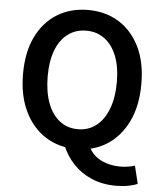

<svg xmlns="http://www.w3.org/2000/svg" viewBox="-62 -805 885 1054"><g transform="rotate(5 381.0 -278.0)"><path d="M381 14Q285 14 211.5 -33Q138 -80 96.5 -166.5Q55 -253 55 -372Q55 -492 96.5 -577Q138 -662 211.5 -707Q285 -752 381 -752Q478 -752 551 -706.5Q624 -661 665.5 -576.5Q707 -492 707 -372Q707 -253 665.5 -166.5Q624 -80 551 -33Q478 14 381 14ZM381 -95Q439 -95 482 -128.5Q525 -162 548.5 -224Q572 -286 572 -372Q572 -455 548.5 -514.5Q525 -574 482 -606Q439 -638 381 -638Q323 -638 280 -606Q237 -574 214 -514.5Q191 -455 191 -372Q191 -286 214 -224Q237 -162 280 -128.5Q323 -95 381 -95ZM616 196Q541 196 481 170Q421 144 379 98.5Q337 53 315 -4L450 -17Q464 20 491.5 43.5Q519 67 555.5 78Q592 89 631 89Q655 89 675 85.5Q695 82 711 77L735 175Q716 184 685 190Q654 196 616 196Z"/></g></svg>

Font: Noto Sans TC Thin SemiBold
Style: Regular
Weight: 600
Version: Version 2.004-H2;hotconv 1.0.118;makeotfexe 2.5.65603